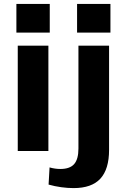

<svg xmlns="http://www.w3.org/2000/svg" viewBox="-20 -774 650 984"><path d="M228 -540V0H71V-540ZM235 -754V-607H64V-754ZM357 190Q327 190 294 185.5Q261 181 229 172L234 84Q248 88 262 90Q276 92 289 92Q338 92 360 67Q382 42 382 -13V-540H539V-6Q539 93 494.5 141.5Q450 190 357 190ZM546 -754V-607H375V-754Z"/></svg>

Font: Pathway Extreme
Style: Bold
Weight: 700
Designer: Eduardo Rodriguez Tunni
Foundry: Eduardo Rodriguez Tunni
Version: Version 1.001;gftools[0.9.26]